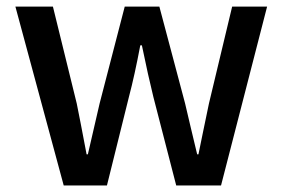

<svg xmlns="http://www.w3.org/2000/svg" viewBox="-20 -570 867 590"><path d="M175.8 0 27.3 -549.8H142.6L215.8 -252Q226.6 -199.2 246.1 -95.7H250Q276.4 -211.9 286.1 -252L363.3 -549.8H469.7L548.8 -252Q553.7 -230.5 566.4 -177.2Q579.1 -124 585.9 -95.7H589.8Q591.8 -104.5 603.5 -162.6Q615.2 -220.7 622.1 -252L693.4 -549.8H800.8L659.2 0H521.5L451.2 -272.5Q435.5 -335.9 416 -430.7H411.1Q393.6 -337.9 376 -271.5L308.6 0Z"/></svg>

Font: Gen Shin Gothic Medium
Style: Regular
Weight: 500
Designer: [Source Han Sans]
Ryoko NISHIZUKA  (kana & ideographs); Paul D. Hunt (Latin, Greek & Cyrillic); Wenlong ZHANG  (bopomofo
Version: Version 1.002.20150607